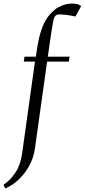

<svg xmlns="http://www.w3.org/2000/svg" viewBox="-46 -758 477 1081"><path d="M-25.9 282.2Q10.7 258.3 40.3 214.4Q69.8 170.4 78.1 108.9L150.9 -411.1H87.9L91.8 -439H155.8Q168 -525.9 180.2 -567.9Q189.9 -602.1 202.4 -627.7Q214.8 -653.3 235.8 -678.2Q252.4 -695.3 265.9 -706.3Q279.3 -717.3 304.9 -727.5Q330.6 -737.8 359.9 -737.8Q377 -737.8 393.1 -733.9L411.1 -724.1L378.9 -665Q326.2 -676.8 286.1 -676.8Q261.2 -676.8 254.9 -644Q247.1 -609.4 223.1 -439H345.2L341.8 -411.1H219.2L150.9 76.2Q140.1 154.3 91.6 216.6Q43 278.8 -17.1 303.2Z"/></svg>

Font: Dehuti
Style: Italic
Weight: 400
Version: Version 1.2